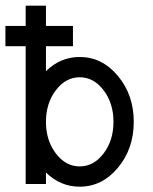

<svg xmlns="http://www.w3.org/2000/svg" viewBox="-44 -665 553 694"><path d="M244.1 -63.5Q294.9 -63.5 330.6 -110.6Q366.2 -157.7 366.2 -224.6Q366.2 -291.5 330.6 -338.6Q294.9 -385.7 244.1 -385.7Q193.4 -385.7 157.7 -338.6Q122.1 -291.5 122.1 -224.6Q122.1 -157.7 157.7 -110.6Q193.4 -63.5 244.1 -63.5ZM244.1 9.8Q174.3 9.8 122.1 -41.5V0H48.8V-498H-24.4V-571.3H48.8V-644.5H122.1V-571.3H219.7V-498H122.1V-407.7Q174.3 -459 244.1 -459Q325.2 -459 382.3 -390.4Q439.5 -321.8 439.5 -224.6Q439.5 -127.4 382.3 -58.8Q325.2 9.8 244.1 9.8Z"/></svg>

Font: Catrinity
Style: Regular
Weight: 400
Designer: Alexander Lange
Foundry: High-Logic / Made with FontCreator
Version: Version 2.090;May 20, 2024;FontCreator 15.0.0.2974 64-bit